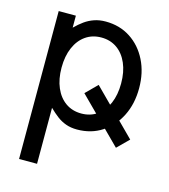

<svg xmlns="http://www.w3.org/2000/svg" viewBox="-109 -605 797 906"><g transform="rotate(15 289.0 -152.0)"><path d="M496.1 45.4 551.3 -9.3 340.8 -220.2 285.6 -165ZM150.4 -253.9Q150.4 -310.1 168.5 -351.8Q186.5 -393.6 219.2 -416.5Q252 -439.5 295.9 -439.5Q339.8 -439.5 372.6 -416.5Q405.3 -393.6 423.3 -351.8Q441.4 -310.1 441.4 -253.9Q441.4 -197.8 423.3 -156Q405.3 -114.3 372.6 -91.3Q339.8 -68.4 295.9 -68.4Q252 -68.4 219.2 -91.3Q186.5 -114.3 168.5 -156Q150.4 -197.8 150.4 -253.9ZM68.4 -425.8V214.8H156.2V-58.6Q177.2 -38.1 197.5 -22.7Q217.8 -7.3 241.7 1.2Q265.6 9.8 295.9 9.8Q364.7 9.8 417.2 -24.4Q469.7 -58.6 499.5 -118.2Q529.3 -177.7 529.3 -253.9Q529.3 -330.1 499.5 -389.6Q469.7 -449.2 417.2 -483.4Q364.7 -517.6 295.9 -517.6Q265.6 -517.6 240.7 -509Q215.8 -500.5 194.6 -485.4Q173.3 -470.2 152.3 -449.2V-507.8H68.4Q68.4 -507.8 68.4 -497.8Q68.4 -487.8 68.4 -469.2Q68.4 -450.7 68.4 -425.8Z"/></g></svg>

Font: Giphurs SC
Style: Regular
Weight: 400
Version: Version 0.920